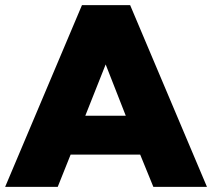

<svg xmlns="http://www.w3.org/2000/svg" viewBox="-28 -725 823 745"><path d="M516 -125 567 0H775L477 -705H290L-8 0H196L246 -125ZM382 -475 460 -276H303Z"/></svg>

Font: Geom Black
Style: Bold
Weight: 900
Version: Version 1.102